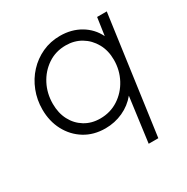

<svg xmlns="http://www.w3.org/2000/svg" viewBox="-168 -689 1009 1035"><g transform="rotate(-30 336.5 -171.5)"><path d="M465 200 502 -78Q467 -35 415.5 -11.5Q364 12 306 12Q233 12 178 -22Q123 -56 92 -114.5Q61 -173 61 -246Q61 -306 82 -360Q103 -414 141 -455Q179 -496 230 -519.5Q281 -543 341 -543Q412 -543 467 -510.5Q522 -478 550 -421L566 -531H626L525 200ZM308 -48Q371 -48 421 -80.5Q471 -113 500 -167.5Q529 -222 529 -286Q529 -344 504 -388.5Q479 -433 437 -458Q395 -483 342 -483Q279 -483 230 -450Q181 -417 153 -363Q125 -309 125 -244Q125 -187 148 -143Q171 -99 212.5 -73.5Q254 -48 308 -48Z"/></g></svg>

Font: Plus Jakarta Sans Light
Style: Italic
Weight: 300
Italic angle: -8°
Designer: Gumpita Rahayu
Foundry: Tokotype
Version: Version 2.071; ttfautohint (v1.8.4.7-5d5b);gftools[0.9.29]